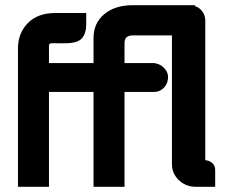

<svg xmlns="http://www.w3.org/2000/svg" viewBox="-20 -718 863 737"><path d="M768 -639V-103Q784 -102 795 -92Q806 -82 806 -66V-1H732Q693 -1 666.5 -26.5Q640 -52 640 -88V-582H489Q458 -582 458 -553V-476H571Q591 -473 602 -464Q626 -445 625 -420Q624 -392 602 -375Q588 -365 571 -365H458V-1H339V-365H168V-1H49V-532Q49 -591 87 -629.5Q125 -668 192 -668H311V-625Q311 -590 294.5 -571Q278 -552 230 -552H178Q168 -552 168 -542V-476H339V-572Q339 -629 380 -663.5Q421 -698 489 -698H728V-695Q746 -689 757 -673.5Q768 -658 768 -639Z"/></svg>

Font: FifthLeg
Style: Bold
Weight: 700
Designer: Jakub Steiner
Version: Version 1.0